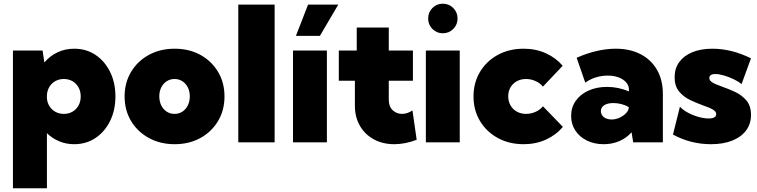

<svg xmlns="http://www.w3.org/2000/svg" viewBox="-20 -757 4028 1021"><path d="M229.5 244.1H48.8V-488.3H206.5L215.8 -424.8Q245.1 -459.5 285.9 -478.8Q326.7 -498 374.5 -498Q438.5 -498 487.8 -465.1Q537.1 -432.1 565.4 -374.8Q593.8 -317.4 593.8 -244.1Q593.8 -170.9 565.4 -113.5Q537.1 -56.2 487.8 -23.2Q438.5 9.8 374.5 9.8Q331.5 9.8 294.9 -5.6Q258.3 -21 229.5 -48.8ZM319.3 -151.4Q345.7 -151.4 366 -163.3Q386.2 -175.3 397.7 -196.3Q409.2 -217.3 409.2 -244.1Q409.2 -271 397.7 -292Q386.2 -313 366 -325Q345.7 -336.9 319.3 -336.9Q294.9 -336.9 275.1 -326.2Q255.4 -315.4 243.4 -296.4Q231.4 -277.3 229.5 -252.4V-234.4Q231.4 -210.4 243.4 -191.7Q255.4 -172.9 275.1 -162.1Q294.9 -151.4 319.3 -151.4Z M908.7 9.8Q832 9.8 771.7 -23.2Q711.4 -56.2 677 -113.5Q642.6 -170.9 642.6 -244.1Q642.6 -317.4 677 -374.8Q711.4 -432.1 771.7 -465.1Q832 -498 908.7 -498Q985.8 -498 1045.7 -465.1Q1105.5 -432.1 1139.6 -374.8Q1173.8 -317.4 1173.8 -244.1Q1173.8 -170.9 1139.6 -113.5Q1105.5 -56.2 1045.7 -23.2Q985.8 9.8 908.7 9.8ZM908.2 -151.4Q931.6 -151.4 950 -163.3Q968.3 -175.3 978.8 -196.5Q989.3 -217.8 989.3 -245.1Q989.3 -271.5 978.8 -292.2Q968.3 -313 950 -325Q931.6 -336.9 908.2 -336.9Q884.8 -336.9 866.5 -325Q848.1 -313 837.6 -292.2Q827.1 -271.5 827.1 -245.1Q827.1 -217.8 837.6 -196.5Q848.1 -175.3 866.5 -163.3Q884.8 -151.4 908.2 -151.4Z M1440.4 0H1247.1V-732.4H1440.4Z M1718.3 0H1538.1V-488.3H1718.3ZM1681.2 -566.4H1553.7L1618.2 -732.4H1778.8Z M2195.8 -13.7Q2134.3 9.8 2077.1 9.8Q2015.1 9.8 1967.8 -16.1Q1920.4 -42 1893.8 -88.1Q1867.2 -134.3 1867.2 -194.8V-327.6H1781.7V-488.3H1877V-610.4H2047.4V-488.3H2175.8V-327.6H2047.4V-227.5Q2047.4 -189.9 2068.4 -170.7Q2089.4 -151.4 2117.7 -151.4Q2146.5 -151.4 2173.3 -169.9Z M2334.5 -580.1Q2301.8 -580.1 2279.3 -603Q2256.8 -626 2256.8 -658.7Q2256.8 -691.4 2279.3 -714.4Q2301.8 -737.3 2334.5 -737.3Q2367.7 -737.3 2390.4 -714.4Q2413.1 -691.4 2413.1 -658.7Q2413.1 -626 2390.4 -603Q2367.7 -580.1 2334.5 -580.1ZM2424.8 0H2244.6V-488.3H2424.8Z M2973.1 -82.5Q2937.5 -39.6 2883.8 -14.9Q2830.1 9.8 2764.2 9.8Q2687.5 9.8 2627.2 -23.2Q2566.9 -56.2 2532.5 -113.5Q2498 -170.9 2498 -244.1Q2498 -317.4 2532.5 -374.8Q2566.9 -432.1 2627.2 -465.1Q2687.5 -498 2764.2 -498Q2829.6 -498 2883.1 -473.6Q2936.5 -449.2 2972.2 -407.2L2867.2 -296.4Q2852.1 -314.9 2827.9 -325.9Q2803.7 -336.9 2777.3 -336.9Q2750 -336.9 2728.5 -325.2Q2707 -313.5 2694.8 -292.7Q2682.6 -272 2682.6 -245.1Q2682.6 -217.8 2694.8 -196.5Q2707 -175.3 2728.5 -163.3Q2750 -151.4 2777.3 -151.4Q2803.7 -151.4 2828.1 -162.4Q2852.5 -173.3 2867.2 -191.9Z M3504.9 0H3347.2L3338.4 -53.7Q3311.5 -22.9 3273.4 -6.6Q3235.4 9.8 3190.4 9.8Q3140.1 9.8 3101.1 -9.5Q3062 -28.8 3039.6 -62.7Q3017.1 -96.7 3017.1 -140.1Q3017.1 -186 3041.5 -220.7Q3065.9 -255.4 3109.1 -275.1Q3152.3 -294.9 3208 -294.9Q3238.3 -294.9 3267.6 -288.8Q3296.9 -282.7 3324.7 -271V-278.8Q3324.7 -301.3 3310.3 -318.4Q3295.9 -335.4 3270.3 -345.2Q3244.6 -355 3211.9 -355Q3178.7 -355 3147.7 -345.2Q3116.7 -335.4 3092.3 -317.4L3046.4 -449.7Q3100.1 -473.6 3152.8 -485.8Q3205.6 -498 3253.9 -498Q3330.6 -498 3387 -468.5Q3443.4 -439 3474.1 -385Q3504.9 -331.1 3504.9 -257.8ZM3231.9 -121.6Q3253.9 -121.6 3275.1 -131.3Q3296.4 -141.1 3310.1 -156.2Q3323.7 -171.4 3323.7 -187V-187.5Q3306.2 -197.8 3284.7 -203.4Q3263.2 -209 3241.7 -209Q3210.9 -209 3193.1 -197.5Q3175.3 -186 3175.3 -166Q3175.3 -153.3 3182.6 -143.1Q3189.9 -132.8 3202.9 -127.2Q3215.8 -121.6 3231.9 -121.6Z M3558.6 -41.5 3595.7 -189.9Q3608.9 -174.3 3635 -159.7Q3661.1 -145 3691.9 -136Q3722.7 -127 3748.5 -127Q3768.1 -127 3778.3 -132.8Q3788.6 -138.7 3788.6 -149.4Q3788.6 -160.6 3778.8 -168.7Q3769 -176.8 3752.7 -183.6Q3736.3 -190.4 3715.3 -197.8Q3684.1 -209 3649.7 -225.3Q3615.2 -241.7 3591.3 -270.3Q3567.4 -298.8 3567.4 -346.7Q3567.4 -393.1 3592 -427Q3616.7 -460.9 3661.9 -479.5Q3707 -498 3768.1 -498Q3870.1 -498 3973.6 -446.8L3923.3 -309.6Q3907.7 -323.2 3882.3 -335.4Q3856.9 -347.7 3830.3 -355.5Q3803.7 -363.3 3784.2 -363.3Q3768.1 -363.3 3760 -357.7Q3752 -352.1 3752 -342.3Q3752 -331.5 3761.5 -323.5Q3771 -315.4 3787.4 -308.8Q3803.7 -302.2 3823.2 -294.9Q3856 -283.7 3890.6 -267.3Q3925.3 -251 3949.5 -222.4Q3973.6 -193.8 3973.6 -145.5Q3973.6 -98.1 3947.5 -63.2Q3921.4 -28.3 3873.8 -9.3Q3826.2 9.8 3761.2 9.8Q3652.8 9.8 3558.6 -41.5Z"/></svg>

Font: Kumbh Sans Black
Style: Regular
Weight: 900
Version: Version 1.005